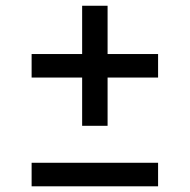

<svg xmlns="http://www.w3.org/2000/svg" viewBox="-20 -735 660 668"><path d="M90 -547H530V-465.2H90ZM354.3 -715V-297.3H265.8V-715ZM90 -168.7H530V-86.8H90Z"/></svg>

Font: Monaspace Neon Var ExtraLight
Style: Regular
Weight: 200
Designer: Riley Cran and the Lettermatic Team
Version: Version 1.200 (Monaspace Neon Var)